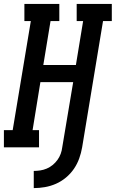

<svg xmlns="http://www.w3.org/2000/svg" viewBox="-42 -755 593 984"><path d="M131 209V121Q147 121 164 118.5Q181 116 197.5 109Q214 102 228 90.5Q242 79 252.5 64.5Q263 50 269 33.5Q275 17 277 0L333 -334H165L125 -88H158V0H-22V-88H23L116 -647H83V-735H262V-647H217L180 -422H347L384 -647H351V-735H531V-647H486L379 0Q374 29 364 57Q354 85 337 110Q320 135 296 155Q272 175 244.5 187Q217 199 188 204Q159 209 131 209Z"/></svg>

Font: Iosevka Curly Slab SmBdObl
Style: Regular
Weight: 600
Italic angle: -9°
Monospace: yes
Designer: Belleve Invis
Foundry: Belleve Invis
Version: Version 11.0.0; ttfautohint (v1.8.3)